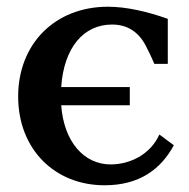

<svg xmlns="http://www.w3.org/2000/svg" viewBox="-20 -536 562 571"><path d="M439 -346H479V-480C420 -501 357 -516 301 -516C143 -516 34 -405 34 -249C34 -93 142 15 291 15C394 15 458 -32 497 -104L454 -136C427 -76 366 -47 309 -47C230 -47 170 -114 162 -223H366V-277H162C170 -395 229 -463 313 -463C358 -463 392 -442 414 -399C421 -385 428 -372 439 -346Z"/></svg>

Font: LT Superior Serif Semibold
Style: Regular
Weight: 600
Designer: Daniel Lyons
Foundry: LyonsType
Version: Version 2.120;FEAKit 1.0